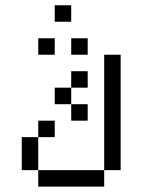

<svg xmlns="http://www.w3.org/2000/svg" viewBox="-20 -895 540 728"><path d="M187.5 -375V-437.5H125V-375H62.5Q62.5 -375 62.5 -250H125V-187.5H375V-250H125Q125 -250 125 -375ZM312.5 -437.5V-500H250V-437.5ZM312.5 -562.5V-625H250V-562.5H187.5V-500H250V-562.5ZM187.5 -687.5V-750H125V-687.5ZM312.5 -687.5V-750H250V-687.5ZM250 -812.5V-875H187.5V-812.5ZM375 -250H437.5V-687.5H375Z"/></svg>

Font: UnifontExMono
Style: Regular
Weight: 500
Version: Version 15.0.06